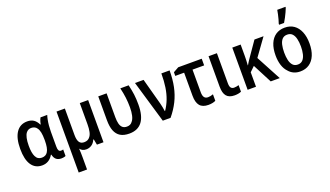

<svg xmlns="http://www.w3.org/2000/svg" viewBox="-86 -1425 3964 2309"><g transform="rotate(-20 1896.0 -271.0)"><path d="M226.6 9.8Q138.2 9.8 91.1 -60.5Q43.9 -130.9 43.9 -266.1Q43.9 -403.8 93.5 -476.8Q143.1 -549.8 235.4 -549.8Q281.7 -549.8 314.7 -528.8Q347.7 -507.8 371.6 -460H376.5Q378.9 -474.6 383.1 -489.5Q387.2 -504.4 392.6 -517.8Q397.9 -531.2 403.3 -540.5H489.3Q481.4 -517.1 474.9 -484.1Q468.3 -451.2 464.8 -412.8Q461.4 -374.5 461.4 -335V-143.6Q461.4 -110.4 470.5 -95Q479.5 -79.6 498.5 -79.6Q514.2 -79.6 527.3 -84.5V-1Q522.9 1.5 513.9 4.2Q504.9 6.8 493.9 8.3Q482.9 9.8 472.7 9.8Q431.2 9.8 406.7 -10.5Q382.3 -30.8 372.1 -74.7H366.7Q341.8 -32.2 306.6 -11.2Q271.5 9.8 226.6 9.8ZM254.4 -79.1Q279.8 -79.1 299.1 -89.1Q318.4 -99.1 330.1 -119.1Q344.2 -141.1 350.8 -177Q357.4 -212.9 357.4 -259.3V-271Q357.4 -326.7 349.6 -365Q341.8 -403.3 325.2 -424.3Q313.5 -442.4 294.9 -450.9Q276.4 -459.5 253.4 -459.5Q213.4 -459.5 188.5 -427.7Q170.9 -404.8 162.1 -364.5Q153.3 -324.2 153.3 -267.1Q153.3 -174.8 176.3 -128.9Q188.5 -103.5 207.8 -91.3Q227.1 -79.1 254.4 -79.1Z M607.9 240.2V-540H714.8V-201.7Q714.8 -138.2 734.4 -108.9Q753.9 -79.6 795.4 -79.6Q845.7 -79.6 870.6 -114.3Q888.7 -135.3 897.2 -174.3Q905.8 -213.4 905.8 -269.5V-540H1012.7V0H928.7L914.6 -72.3H908.2Q890.6 -31.2 859.4 -10.7Q828.1 9.8 791 9.8Q764.6 9.8 745.6 0.7Q726.6 -8.3 711.4 -27.3H710.9Q712.9 0.5 713.9 27.8Q714.8 55.2 714.8 83V240.2Z M1342.8 8.8Q1273.4 8.8 1229 -17.8Q1184.6 -44.4 1162.6 -100.6Q1142.1 -152.8 1142.1 -237.8V-540H1249V-233.9Q1249 -187.5 1257.3 -152.8Q1265.6 -118.2 1286.4 -99.1Q1307.1 -80.1 1344.2 -80.1Q1390.6 -80.1 1414.6 -115.2Q1435.1 -138.7 1445.3 -182.6Q1455.6 -226.6 1455.6 -286.1Q1455.6 -351.1 1448.2 -410.6Q1440.9 -470.2 1424.3 -540H1531.2Q1539.6 -502.9 1545.7 -471.7Q1551.8 -440.4 1555.4 -411.1Q1559.1 -381.8 1560.8 -350.8Q1562.5 -319.8 1562.5 -282.7Q1562.5 -138.2 1507.6 -64.7Q1452.6 8.8 1342.8 8.8Z M1771.5 0 1612.3 -540H1722.2L1813 -205.1Q1819.8 -176.8 1825 -152.1Q1830.1 -127.4 1833.5 -100.1H1837.4Q1876 -156.7 1900.9 -221.2Q1925.8 -285.6 1937.7 -364Q1949.7 -442.4 1949.7 -540H2055.2Q2055.2 -427.2 2035.9 -334Q2016.6 -240.7 1976.1 -159.2Q1935.5 -77.6 1871.1 0Z M2354 9.8Q2279.3 9.8 2244.6 -32Q2210 -73.7 2210 -159.7V-454.6H2096.7V-501.5L2165.5 -540H2466.3V-454.6H2317.4V-163.1Q2317.4 -121.1 2332.8 -99.9Q2348.1 -78.6 2379.9 -78.6Q2412.1 -78.6 2446.8 -91.8V-8.8Q2430.2 0 2406 4.9Q2381.8 9.8 2354 9.8Z M2689.9 9.8Q2619.1 9.8 2586.4 -29.1Q2553.7 -67.9 2553.7 -150.4V-540H2660.6V-154.3Q2660.6 -114.7 2674.1 -97.2Q2687.5 -79.6 2714.8 -79.6Q2729.5 -79.6 2744.6 -82.5Q2759.8 -85.4 2774.4 -89.8V-5.9Q2756.8 2 2735.1 5.9Q2713.4 9.8 2689.9 9.8Z M2857.4 0V-540H2964.4V-393.1Q2964.4 -363.3 2963.1 -334Q2961.9 -304.7 2959.5 -275.9H2962.4Q2971.2 -291 2978 -302.2Q2984.9 -313.5 2991.9 -324.2Q2999 -335 3007.8 -347.7L3141.1 -540H3257.3L3098.1 -319.3L3268.6 0H3152.8L3025.9 -244.6L2964.4 -185.1V0Z M3529.8 9.8Q3484.9 9.8 3448.5 -6.6Q3412.1 -22.9 3386.2 -53.7Q3350.6 -89.4 3332.3 -145.5Q3314 -201.7 3314 -272.9Q3314 -360.4 3339.8 -422.4Q3365.7 -484.4 3414.1 -517.3Q3462.4 -550.3 3530.3 -550.3Q3598.6 -550.3 3647 -516.4Q3695.3 -482.4 3721.4 -419.7Q3747.6 -356.9 3747.6 -270Q3747.6 -182.1 3721.4 -119.6Q3695.3 -57.1 3646.7 -23.7Q3598.1 9.8 3529.8 9.8ZM3530.8 -78.6Q3570.3 -78.6 3594 -104.5Q3617.7 -130.4 3627.9 -174.1Q3638.2 -217.8 3638.2 -270.5Q3638.2 -325.7 3627.9 -368.7Q3617.7 -411.6 3594.2 -436.3Q3570.8 -460.9 3530.3 -460.9Q3489.7 -460.9 3466.3 -436Q3442.9 -411.1 3433.1 -367.9Q3423.3 -324.7 3423.3 -269.5Q3423.3 -216.3 3433.1 -173.1Q3442.9 -129.9 3466.3 -104.2Q3489.7 -78.6 3530.8 -78.6ZM3480.5 -605.5V-618.2Q3488.3 -640.1 3496.1 -668.9Q3503.9 -697.8 3510.5 -727.5Q3517.1 -757.3 3521 -782.2H3626V-771.5Q3617.7 -748.5 3604.7 -720.7Q3591.8 -692.9 3576.7 -663.6Q3561.5 -634.3 3543.9 -605.5Z"/></g></svg>

Font: Open Sans
Style: Regular
Weight: 600
Width: 3
Foundry: Ascender Corporation
Version: Version 1.000